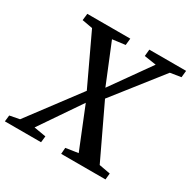

<svg xmlns="http://www.w3.org/2000/svg" viewBox="-195 -903 1057 1062"><g transform="rotate(30 333.0 -371.5)"><path d="M-31 0 -26.5 -40 36 -52 278.5 -375 356 -437 534.5 -688.5 458.5 -700 462.5 -743H697.5L693 -700L624.5 -689L384 -383.5L306 -314L128 -53L204.5 -40L200 0ZM328.5 0 331.5 -40 410.5 -52 305 -313 277.5 -371.5 128.5 -688 61.5 -700 66.5 -743H341L336.5 -700L255 -689.5L358 -437.5L386 -385.5L544 -53L615.5 -40L611.5 0Z"/></g></svg>

Font: Merriweather 28pt Medium
Style: Italic
Weight: 500
Italic angle: -7.8°
Version: Version 2.101